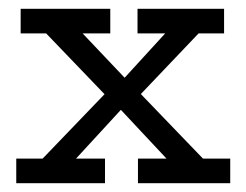

<svg xmlns="http://www.w3.org/2000/svg" viewBox="-20 -417 559 437"><path d="M294 0V-56H359L242 -181H268L153 -56H219V0H17V-56H77L226 -211L231 -189L85 -341H27V-397H231V-341H168L277 -226L249 -224L356 -341H293V-397H490V-341H432L293 -195L288 -216L442 -56H504V0Z"/></svg>

Font: Rokkitt SemiBold
Style: Regular
Weight: 400
Version: Version 3.103